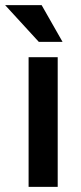

<svg xmlns="http://www.w3.org/2000/svg" viewBox="-39 -732 319 752"><path d="M73 0V-508H187V0ZM206 -568H113L-19 -712H124Z"/></svg>

Font: CST
Style: Medium
Weight: 500
Version: Version 1.00